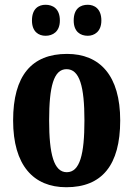

<svg xmlns="http://www.w3.org/2000/svg" viewBox="-20 -775 559 805"><path d="M348 -625C375 -625 405 -642 405 -689C405 -739 375 -755 348 -755C317 -755 289 -739 289 -689C289 -642 317 -625 348 -625ZM171 -625C201 -625 231 -642 231 -689C231 -739 201 -755 171 -755C142 -755 114 -739 114 -689C114 -642 142 -625 171 -625ZM258 10C407 10 484 -82 484 -270C484 -458 399 -549 261 -549C113 -549 35 -458 35 -270C35 -82 120 10 258 10ZM260 -53C206 -53 186 -128 186 -270C186 -412 205 -485 259 -485C314 -485 334 -412 334 -270C334 -128 315 -53 260 -53Z"/></svg>

Font: Noto Serif Thai ExtraCondensed ExtraBold
Style: Regular
Weight: 800
Width: 2
Designer: Monotype Design Team
Foundry: Monotype Imaging Inc.
Version: Version 2.002